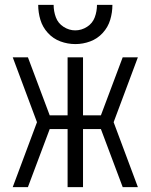

<svg xmlns="http://www.w3.org/2000/svg" viewBox="-20 -764 615 784"><path d="M32 0 131 -265 32 -530H94L183 -293H256V-530H319V-293H392L481 -530H543L444 -265L543 0H481L392 -237H319V0H256V-237H183L94 0ZM288 -584Q256 -584 226.5 -595Q197 -606 175.5 -629.5Q154 -653 145 -683Q136 -713 136 -744H199Q199 -718 208 -693.5Q217 -669 239.5 -654.5Q262 -640 287 -640Q313 -640 335.5 -654.5Q358 -669 367 -693.5Q376 -718 376 -744H439Q439 -713 430 -683Q421 -653 399.5 -629.5Q378 -606 348.5 -595Q319 -584 288 -584Z"/></svg>

Font: Jozsika Light
Style: Regular
Weight: 300
Monospace: yes
Designer: Belleve Invis
Foundry: Belleve Invis
Version: 2.1.0